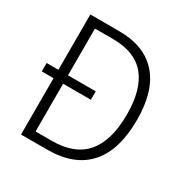

<svg xmlns="http://www.w3.org/2000/svg" viewBox="-163 -945 960 989"><g transform="rotate(30 316.5 -450.0)"><path d="M266 -807Q416 -807 495 -718Q574 -629 574 -457Q574 -277 492 -185Q410 -93 250 -93H94V-428H24V-478H94V-807ZM258 -756H151V-478H316V-428H151V-144H247Q383 -144 449 -222Q515 -300 515 -455Q515 -604 452 -680Q389 -756 258 -756Z"/></g></svg>

Font: Noto Sans Telugu UI SemiCondensed Light
Style: Regular
Weight: 300
Width: 4
Designer: Jelle Bosma - Monotype Design Team
Foundry: Monotype Imaging Inc.
Version: Version 2.005; ttfautohint (v1.8.4.7-5d5b)